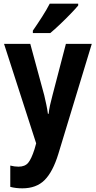

<svg xmlns="http://www.w3.org/2000/svg" viewBox="-20 -786 522 1046"><path d="M2 -547H145L221 -267Q227 -242 232.5 -215.5Q238 -189 241 -166H245Q247 -187 252.5 -212.5Q258 -238 266 -267L339 -547H480L298 52Q268 150 223 195Q178 240 102 240Q83 240 67 238Q51 236 36 232V116Q59 122 81 122Q116 122 133.5 101Q151 80 168 27L177 -5ZM406 -756Q391 -738 364 -710Q337 -682 307.5 -654Q278 -626 254 -606H159V-619Q184 -655 209 -694Q234 -733 251 -766H406Z"/></svg>

Font: Noto Sans Khmer UI Condensed
Style: Bold
Weight: 700
Width: 3
Designer: Danh Hong and the Monotype Design Team
Foundry: Monotype Imaging Inc.
Version: Version 2.002; ttfautohint (v1.8.4.7-5d5b)